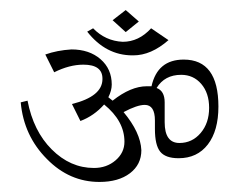

<svg xmlns="http://www.w3.org/2000/svg" viewBox="-20 -359 476 378"><path d="M227.5 -295.8 201.7 -319.2 227.5 -339.2 253.3 -316.7ZM240.8 -250Q188.3 -250 151.7 -296.7L163.3 -303.3Q187.5 -278.3 221.7 -276.7Q253.3 -276.7 277.5 -303.3L311.7 -280Q277.5 -250 242.5 -250Q242.5 -250 240.8 -250ZM72.5 -45.8Q26.7 -91.7 20.8 -157.5L34.2 -160.8Q45.8 -100.8 81.7 -65Q118.3 -28.3 165 -28.3Q190 -28.3 207.5 -43.3Q225 -58.3 225 -80Q225 -120.8 185 -153.3Q165 -130.8 138.3 -120.8L121.7 -154.2Q181.7 -169.2 181.7 -203.3V-204.2Q181.7 -231.7 144.2 -231.7Q116.7 -231.7 86.7 -216.7L69.2 -251.7Q92.5 -260 120.8 -261.7Q155.8 -261.7 177.9 -242.5Q200 -223.3 200 -192.5Q200 -180.8 193.3 -167.5L201.7 -160.8Q237.5 -189.2 269.2 -189.2H278.3Q290 -241.7 341.7 -241.7Q410 -241.7 410 -149.2Q410 -101.7 389.2 -74.6Q368.3 -47.5 331.7 -47.5Q305.8 -47.5 295.4 -60.4Q285 -73.3 285 -105V-121.7Q285 -152.5 265 -152.5Q250 -152.5 223.3 -138.3Q256.7 -98.3 258.3 -63.3Q258.3 -35 235.8 -17.9Q213.3 -0.8 175.8 -0.8Q116.7 -0.8 72.5 -45.8ZM336.7 -211.7Q304.2 -211.7 288.3 -185.8Q304.2 -180 304.2 -157.5V-118.3Q304.2 -77.5 333.3 -77.5Q358.3 -77.5 375 -97.1Q391.7 -116.7 391.7 -146.7Q391.7 -175.8 376.2 -193.8Q360.8 -211.7 336.7 -211.7Z"/></svg>

Font: Sirivennela
Style: Regular
Weight: 400
Designer: Appaji Ambarisha Darbha
Foundry: Appaji Ambarisha Darbha
Version: Version 1.00; ttfautohint (v1.8.4.7-5d5b)